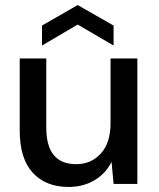

<svg xmlns="http://www.w3.org/2000/svg" viewBox="-20 -727 630 759"><path d="M523 -496V0H429L421 -87Q398 -41 353.5 -14.5Q309 12 251 12Q161 12 109.5 -44Q58 -100 58 -211V-496H163V-222Q163 -78 281 -78Q340 -78 378.5 -120Q417 -162 417 -240V-496ZM146 -547V-626L287 -707L429 -626V-547L287 -630Z"/></svg>

Font: DeepMind Sans Medium
Style: Regular
Weight: 500
Designer: Jonny Pinhorn / Modifications: Colophon Foundry
Foundry: Colophon Foundry
Version: Version 1.002; ttfautohint (v1.8.2)